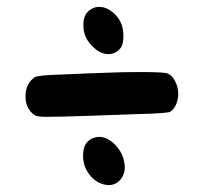

<svg xmlns="http://www.w3.org/2000/svg" viewBox="-20 -714 591 557"><path d="M497 -436Q493 -402 474 -390Q466 -385 379 -383Q357 -382 254 -378.5Q151 -375 110 -375Q91 -376 86 -377.5Q81 -379 73 -386Q54 -404 54 -434Q54 -472 81 -490Q90 -496 163 -498Q186 -499 234 -501Q282 -503 290 -503Q329 -505 389 -505Q454 -505 466 -501Q479 -496 488 -478.5Q497 -461 497 -443ZM281 -179Q255 -186 238 -209.5Q221 -233 221 -262Q221 -306 255 -315Q263 -317 267 -317Q292 -317 314.5 -293.5Q337 -270 341 -240Q342 -236 342 -229Q342 -207 328.5 -192Q315 -177 295 -177Q291 -177 281 -179ZM222 -644Q222 -676 247 -689Q256 -694 268 -694Q292 -694 314 -672Q338 -648 338 -610Q338 -585 330 -575Q316 -557 295 -557Q272 -557 252 -576Q223 -602 222 -637Z"/></svg>

Font: Chanighter Handwriting Cyr
Style: Regular
Weight: 400
Designer: Sin Chanighter
Version: Version 001.001